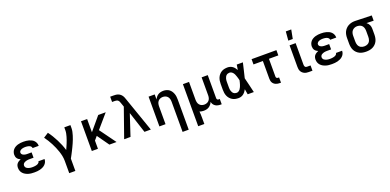

<svg xmlns="http://www.w3.org/2000/svg" viewBox="1 -1847 6397 3153"><g transform="rotate(-20 3200.0 -270.5)"><path d="M297 8Q271 8 244.5 5.5Q218 3 193 -4.5Q168 -12 144.5 -25Q121 -38 103 -57.5Q85 -77 76 -102Q67 -127 67 -154Q67 -174 72.5 -193.5Q78 -213 91 -228Q104 -243 121 -253.5Q138 -264 157 -272Q141 -279 127 -288.5Q113 -298 102.5 -312Q92 -326 87.5 -342.5Q83 -359 83 -377Q83 -401 91.5 -424.5Q100 -448 116.5 -466.5Q133 -485 154.5 -497Q176 -509 199.5 -516Q223 -523 247.5 -525.5Q272 -528 297 -528Q321 -528 345 -525.5Q369 -523 392 -516.5Q415 -510 437 -499Q459 -488 475.5 -470.5Q492 -453 501.5 -430.5Q511 -408 511 -384V-378H404V-380Q404 -391 398 -400.5Q392 -410 382.5 -416.5Q373 -423 362.5 -426.5Q352 -430 341 -432Q330 -434 319 -435Q308 -436 297 -436Q286 -436 274.5 -435Q263 -434 252 -431.5Q241 -429 230 -425Q219 -421 210 -414Q201 -407 195.5 -397Q190 -387 190 -375Q190 -364 196 -353.5Q202 -343 211.5 -336.5Q221 -330 232 -326Q243 -322 254 -320Q265 -318 276.5 -317.5Q288 -317 300 -317H365V-224H300Q287 -224 273.5 -223.5Q260 -223 247 -220Q234 -217 221.5 -212.5Q209 -208 198 -200.5Q187 -193 180.5 -181Q174 -169 174 -155Q174 -142 180 -130Q186 -118 196.5 -110Q207 -102 219.5 -97Q232 -92 245 -89Q258 -86 271 -85Q284 -84 297 -84Q309 -84 321.5 -85Q334 -86 346.5 -88Q359 -90 371 -93.5Q383 -97 393.5 -103Q404 -109 412 -119Q420 -129 420 -142H527V-138Q527 -113 516 -89.5Q505 -66 486.5 -48.5Q468 -31 445 -20Q422 -9 397.5 -2.5Q373 4 347.5 6Q322 8 297 8Z M829 215V0Q829 -43 820.5 -85.5Q812 -128 798.5 -168.5Q785 -209 768 -248.5Q751 -288 731 -326.5Q711 -365 688.5 -401.5Q666 -438 640 -473L726 -528Q757 -487 784 -442.5Q811 -398 834.5 -351.5Q858 -305 878 -257Q898 -209 912 -159Q923 -183 934 -208Q945 -233 955.5 -258.5Q966 -284 975 -309.5Q984 -335 991.5 -361Q999 -387 1004.5 -414Q1010 -441 1010 -468V-520H1117V-468Q1117 -436 1110 -405Q1103 -374 1094 -344Q1085 -314 1073.5 -284.5Q1062 -255 1049.5 -226Q1037 -197 1023 -168.5Q1009 -140 995 -111.5Q981 -83 966 -55.5Q951 -28 936 0V215Z M1302 0V-520H1409V-289L1603 -520H1734L1529 -282L1734 0H1609L1463 -206L1409 -143V0Z M1867 0 2045 -506 2021 -575Q2017 -588 2011 -601.5Q2005 -615 1995 -625Q1985 -635 1970.5 -639Q1956 -643 1942 -643H1890V-735H1942Q1962 -735 1982.5 -733.5Q2003 -732 2022.5 -725.5Q2042 -719 2058.5 -707Q2075 -695 2087.5 -678.5Q2100 -662 2108 -643Q2116 -624 2122 -605L2333 0H2222L2101 -372L1978 0Z M2810 215V-310Q2810 -334 2804.5 -357.5Q2799 -381 2784 -399.5Q2769 -418 2746.5 -427Q2724 -436 2700 -436Q2676 -436 2653.5 -427Q2631 -418 2616 -399.5Q2601 -381 2595.5 -357.5Q2590 -334 2590 -310V0H2483V-520H2590V-431Q2600 -453 2615 -472Q2630 -491 2650.5 -504Q2671 -517 2695 -522.5Q2719 -528 2743 -528Q2769 -528 2795 -521Q2821 -514 2842 -498.5Q2863 -483 2878 -461Q2893 -439 2902 -414Q2911 -389 2914 -362.5Q2917 -336 2917 -310V215Z M3083 215V-520H3190V-210Q3190 -186 3195.5 -162.5Q3201 -139 3216 -120.5Q3231 -102 3253.5 -93Q3276 -84 3300 -84Q3323 -84 3345 -92.5Q3367 -101 3382 -118Q3397 -135 3403.5 -157.5Q3410 -180 3410 -203V-520H3517V-118Q3517 -111 3519 -104.5Q3521 -98 3525.5 -93Q3530 -88 3536.5 -86Q3543 -84 3550 -84H3569V8H3550Q3527 8 3503.5 3Q3480 -2 3460 -15Q3440 -28 3427 -48.5Q3414 -69 3411 -92Q3402 -70 3386.5 -50Q3371 -30 3350.5 -16.5Q3330 -3 3306 2.5Q3282 8 3257 8Q3239 8 3220.5 5Q3202 2 3185 -6Q3188 23 3189 51Q3190 79 3190 107V215Z M3865 8Q3837 8 3809.5 2.5Q3782 -3 3758 -17.5Q3734 -32 3715.5 -53.5Q3697 -75 3686 -101Q3675 -127 3671 -154.5Q3667 -182 3667 -210V-310Q3667 -338 3671 -365.5Q3675 -393 3686 -419Q3697 -445 3715.5 -466.5Q3734 -488 3758 -502.5Q3782 -517 3809.5 -522.5Q3837 -528 3865 -528Q3888 -528 3910.5 -521Q3933 -514 3951.5 -500.5Q3970 -487 3984 -468.5Q3998 -450 4009 -430Q4013 -453 4017 -475.5Q4021 -498 4024 -520H4131Q4115 -456 4101 -391.5Q4087 -327 4070 -263Q4087 -198 4102 -132Q4117 -66 4133 0H4026Q4022 -23 4018 -46.5Q4014 -70 4010 -94Q3999 -73 3985 -54.5Q3971 -36 3952.5 -21.5Q3934 -7 3911.5 0.5Q3889 8 3865 8ZM3865 -84Q3884 -84 3900.5 -95Q3917 -106 3928 -121.5Q3939 -137 3946.5 -154.5Q3954 -172 3960 -190Q3966 -208 3970.5 -226.5Q3975 -245 3979 -263Q3975 -281 3970 -299Q3965 -317 3959 -334.5Q3953 -352 3946 -369Q3939 -386 3927.5 -401Q3916 -416 3900 -426Q3884 -436 3865 -436Q3851 -436 3836.5 -431.5Q3822 -427 3811 -417.5Q3800 -408 3793 -395Q3786 -382 3781.5 -368Q3777 -354 3775.5 -339.5Q3774 -325 3774 -310V-210Q3774 -195 3775.5 -180.5Q3777 -166 3781.5 -152Q3786 -138 3793 -125Q3800 -112 3811 -102.5Q3822 -93 3836.5 -88.5Q3851 -84 3865 -84Z M4605 8H4587Q4569 8 4551 5.5Q4533 3 4516.5 -4Q4500 -11 4486 -22.5Q4472 -34 4463 -49.5Q4454 -65 4450.5 -82.5Q4447 -100 4447 -118V-428H4283V-520H4717V-428H4553V-118Q4553 -111 4555 -104.5Q4557 -98 4562 -93Q4567 -88 4573.5 -86Q4580 -84 4587 -84H4605Z M5158 0H5094Q5074 0 5054.5 -3Q5035 -6 5017.5 -14.5Q5000 -23 4985.5 -36.5Q4971 -50 4962 -67.5Q4953 -85 4950 -104Q4947 -123 4947 -143V-520H5053V-143Q5053 -134 5055 -124.5Q5057 -115 5062 -107.5Q5067 -100 5075.5 -96Q5084 -92 5094 -92H5158ZM4954 -600 4967 -756H5062L5032 -600Z M5497 8Q5471 8 5444.5 5.5Q5418 3 5393 -4.5Q5368 -12 5344.5 -25Q5321 -38 5303 -57.5Q5285 -77 5276 -102Q5267 -127 5267 -154Q5267 -174 5272.5 -193.5Q5278 -213 5291 -228Q5304 -243 5321 -253.5Q5338 -264 5357 -272Q5341 -279 5327 -288.5Q5313 -298 5302.5 -312Q5292 -326 5287.5 -342.5Q5283 -359 5283 -377Q5283 -401 5291.5 -424.5Q5300 -448 5316.5 -466.5Q5333 -485 5354.5 -497Q5376 -509 5399.5 -516Q5423 -523 5447.5 -525.5Q5472 -528 5497 -528Q5521 -528 5545 -525.5Q5569 -523 5592 -516.5Q5615 -510 5637 -499Q5659 -488 5675.5 -470.5Q5692 -453 5701.5 -430.5Q5711 -408 5711 -384V-378H5604V-380Q5604 -391 5598 -400.5Q5592 -410 5582.5 -416.5Q5573 -423 5562.5 -426.5Q5552 -430 5541 -432Q5530 -434 5519 -435Q5508 -436 5497 -436Q5486 -436 5474.5 -435Q5463 -434 5452 -431.5Q5441 -429 5430 -425Q5419 -421 5410 -414Q5401 -407 5395.5 -397Q5390 -387 5390 -375Q5390 -364 5396 -353.5Q5402 -343 5411.5 -336.5Q5421 -330 5432 -326Q5443 -322 5454 -320Q5465 -318 5476.5 -317.5Q5488 -317 5500 -317H5565V-224H5500Q5487 -224 5473.5 -223.5Q5460 -223 5447 -220Q5434 -217 5421.5 -212.5Q5409 -208 5398 -200.5Q5387 -193 5380.5 -181Q5374 -169 5374 -155Q5374 -142 5380 -130Q5386 -118 5396.5 -110Q5407 -102 5419.5 -97Q5432 -92 5445 -89Q5458 -86 5471 -85Q5484 -84 5497 -84Q5509 -84 5521.5 -85Q5534 -86 5546.5 -88Q5559 -90 5571 -93.5Q5583 -97 5593.5 -103Q5604 -109 5612 -119Q5620 -129 5620 -142H5727V-138Q5727 -113 5716 -89.5Q5705 -66 5686.5 -48.5Q5668 -31 5645 -20Q5622 -9 5597.5 -2.5Q5573 4 5547.5 6Q5522 8 5497 8Z M6096 8Q6067 8 6037.5 3Q6008 -2 5981.5 -15Q5955 -28 5933.5 -49Q5912 -70 5899 -96Q5886 -122 5880.5 -151.5Q5875 -181 5875 -210V-310Q5875 -338 5880 -366Q5885 -394 5897.5 -419.5Q5910 -445 5930 -466Q5950 -487 5974.5 -500.5Q5999 -514 6027 -521Q6055 -528 6083 -528H6100L6383 -520V-428L6259 -431Q6273 -421 6284.5 -407.5Q6296 -394 6303.5 -378Q6311 -362 6314 -345Q6317 -328 6317 -310V-210Q6317 -181 6311.5 -151.5Q6306 -122 6293 -96Q6280 -70 6258.5 -49Q6237 -28 6210.5 -15Q6184 -2 6154.5 3Q6125 8 6096 8ZM6096 -84Q6112 -84 6128 -87.5Q6144 -91 6158 -99Q6172 -107 6182.5 -119.5Q6193 -132 6199 -147Q6205 -162 6207.5 -178Q6210 -194 6210 -210V-310Q6210 -333 6205 -355Q6200 -377 6187 -395.5Q6174 -414 6153 -424Q6132 -434 6109 -435L6100 -436H6092Q6069 -436 6046.5 -426Q6024 -416 6009 -398Q5994 -380 5988 -357Q5982 -334 5982 -310V-210Q5982 -194 5984.5 -178Q5987 -162 5993 -147Q5999 -132 6009.5 -119.5Q6020 -107 6034 -99Q6048 -91 6064 -87.5Q6080 -84 6096 -84Z"/></g></svg>

Font: Iosevka Aile Semibold
Style: Regular
Weight: 600
Designer: Belleve Invis
Foundry: Belleve Invis
Version: Version 31.1.0; ttfautohint (v1.8.4)